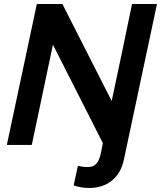

<svg xmlns="http://www.w3.org/2000/svg" viewBox="-20 -720 800 954"><path d="M491 -9Q428 -132 367 -253.5Q306 -375 243 -498L138 0H14Q52 -176 88.5 -350Q125 -524 163 -700H290Q351 -579 412.5 -459Q474 -339 535 -218Q561 -339 586 -459Q611 -579 636 -700H760Q718 -506 678 -314.5Q638 -123 596 71Q582 140 536.5 177Q491 214 422 214Q401 214 379.5 210Q358 206 346 201Q351 177 356.5 152.5Q362 128 367 104Q376 106 387 108Q398 110 415 110Q438 110 450.5 100.5Q463 91 470.5 75Q478 59 482 37Q486 15 491 -9Z"/></svg>

Font: Rosa Sans SemiBold
Style: Italic
Weight: 600
Italic angle: -12°
Designer: Pentagram / MCKL
Foundry: Pentagram / MCKL
Version: Version 1.005;September 16, 2019;FontCreator 11.5.0.2425 64-